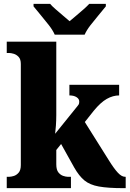

<svg xmlns="http://www.w3.org/2000/svg" viewBox="-20 -976 673 996"><path d="M15 0V-59H29Q37 -59 51 -63Q65 -67 76.5 -80Q88 -93 88 -120V-644Q88 -669 76.5 -681Q65 -693 51 -697Q37 -701 29 -701H15V-760H272V-379Q272 -353 270 -324Q268 -295 266 -282L383 -427Q390 -435 390.5 -441Q391 -447 391 -450Q391 -463 377 -472Q363 -481 340 -481V-536H598V-481Q566 -481 534 -463Q502 -445 466 -401L420 -343L545 -144Q571 -102 591 -80.5Q611 -59 628 -59H632V0H619Q540 0 493 -8.5Q446 -17 418 -40Q390 -63 365 -107L297 -229L272 -198V-124Q272 -95 283 -81.5Q294 -68 308 -63.5Q322 -59 330 -59H348V0ZM264 -796Q254 -819 233.5 -845.5Q213 -872 191 -898Q169 -924 154 -943V-956H240Q249 -945 268 -928.5Q287 -912 307 -895Q327 -878 341 -866Q355 -878 375.5 -895Q396 -912 414.5 -928.5Q433 -945 443 -956H529V-943Q514 -924 492 -898Q470 -872 449.5 -845.5Q429 -819 419 -796Z"/></svg>

Font: Noto Serif SemiCondensed Black
Style: Regular
Weight: 900
Width: 4
Designer: Monotype Design Team
Foundry: Monotype Imaging Inc.
Version: Version 2.014; ttfautohint (v1.8.4.7-5d5b)